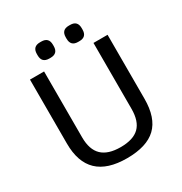

<svg xmlns="http://www.w3.org/2000/svg" viewBox="-199 -1012 1107 1168"><g transform="rotate(-30 354.5 -428.0)"><path d="M83 -251V-700H182V-237Q182 -151 225 -109.5Q268 -68 356 -68Q445 -68 487 -109Q529 -150 529 -237V-700H628V-251Q628 -117 561.5 -53.5Q495 10 356 10Q219 10 151 -55Q83 -120 83 -251ZM197 -804V-814Q197 -866 249 -866H258Q310 -866 310 -814V-804Q310 -752 258 -752H249Q197 -752 197 -804ZM400 -804V-814Q400 -866 451 -866H461Q512 -866 512 -814V-804Q512 -752 461 -752H451Q400 -752 400 -804Z"/></g></svg>

Font: Krub Medium
Style: Regular
Weight: 500
Designer: Ekaluck Peanpanawate
Foundry: Cadson Demak Co.,Ltd.
Version: Version 1.000; ttfautohint (v1.6)